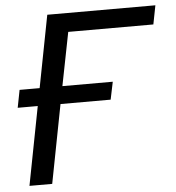

<svg xmlns="http://www.w3.org/2000/svg" viewBox="-50 -735 715 782"><g transform="rotate(-5 307.0 -344.0)"><path d="M19 -321 33 -393H115L172 -688H614L599 -611H251L208 -393H414L399 -321H194L132 0H39L101 -321Z"/></g></svg>

Font: Libra Sans
Style: Italic
Weight: 400
Italic angle: -12°
Foundry: Context Ltd
Version: Version 1.002